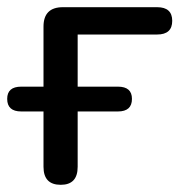

<svg xmlns="http://www.w3.org/2000/svg" viewBox="-23 -507 506 534"><path d="M146 7Q98 7 98 -43V-197H36Q-3 -197 -3 -232Q-3 -266 36 -266H98V-433Q98 -487 152 -487H414Q456 -487 456 -449Q456 -411 414 -411H193V-266H305Q344 -266 344 -232Q344 -197 305 -197H193V-43Q193 7 146 7Z"/></svg>

Font: Chiron GoRound TC
Style: Regular
Weight: 400
Designer: Ryoko NISHIZUKA 西塚涼子 (kana, bopomofo & ideographs); Paul D. Hunt (Latin, Greek & Cyrillic); Sandoll Communications 산돌커뮤니
Foundry: Adobe
Version: Version 1.000;hotconv 1.1.1;makeotfexe 2.6.0